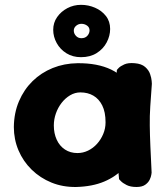

<svg xmlns="http://www.w3.org/2000/svg" viewBox="-20 -754 668 774"><path d="M286.5 -0.2Q233 0.5 187.5 -18Q142 -36.5 107.6 -70.1Q73.2 -103.8 54.5 -148Q35.8 -192.2 35.8 -242.2Q36.5 -299 56.5 -345.9Q76.5 -392.8 111.2 -426.9Q146 -461 192.4 -479.8Q238.8 -498.5 292.2 -499.2Q373 -500 428.1 -473.5Q483.2 -447 511.5 -391.5Q539.8 -336 539.8 -250Q539.8 -200 524.6 -155.5Q509.5 -111 478.6 -76.6Q447.8 -42.2 399.9 -22Q352 -1.8 286.5 -0.2ZM292.2 -137Q314.8 -137 335.1 -146.9Q355.5 -156.8 371.1 -174.1Q386.8 -191.5 396.1 -213.8Q405.5 -236 405.5 -260.8Q405.5 -302.5 392.1 -329Q378.8 -355.5 356.2 -368.5Q333.8 -381.5 304 -381.5Q282.2 -381.5 262.6 -369.9Q243 -358.2 228.2 -339.1Q213.5 -320 205.2 -296.4Q197 -272.8 197 -248Q197 -216.2 208.6 -190.9Q220.2 -165.5 241.9 -151.2Q263.5 -137 292.2 -137ZM530 -0.2Q506 -0.2 490.4 -8.1Q474.8 -16 467.4 -23.8Q460 -31.5 460 -31.5Q453 -104.5 447.9 -174.6Q442.8 -244.8 443.5 -318.4Q444.2 -392 451.2 -472.2Q451.2 -472.2 458.2 -479.8Q465.2 -487.2 481.1 -494.4Q497 -501.5 523 -499.2Q550.5 -497 565.1 -484.1Q579.8 -471.2 585.1 -455.4Q590.5 -439.5 591.4 -427.8Q592.2 -416 592.2 -416Q588.2 -365 585.8 -325.6Q583.2 -286.2 583.8 -248Q584.2 -209.8 586.2 -164.9Q588.2 -120 591.2 -58.2Q591.2 -58.2 590 -49.6Q588.8 -41 583.4 -29.6Q578 -18.2 565.4 -9.2Q552.8 -0.2 530 -0.2ZM306.5 -523.5Q273.2 -523.5 247.9 -539.2Q222.5 -555 208.5 -580.5Q194.5 -606 194.5 -633.8Q194.5 -662.5 210.3 -685.1Q226 -707.7 251.5 -721.1Q277 -734.5 306.6 -734.5Q336.2 -734.5 363 -722.9Q389.8 -711.4 406.9 -689.6Q424 -667.8 424 -637.3Q424 -609.5 410.1 -583.1Q396.3 -556.8 369.9 -540.1Q343.5 -523.5 306.5 -523.5ZM308 -600Q323.8 -600 332.4 -610Q341 -620 341 -631.5Q341 -643.8 330.9 -650.9Q320.8 -658 308.2 -658Q296.2 -658 286.9 -650.1Q277.5 -642.2 277.5 -630.6Q277.5 -618.9 286.1 -609.5Q294.8 -600 308 -600Z"/></svg>

Font: Sour Gummy Black
Style: Regular
Weight: 900
Version: Version 1.000